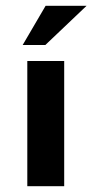

<svg xmlns="http://www.w3.org/2000/svg" viewBox="-20 -641 318 661"><path d="M74 -431H201V0H74ZM278 -621 136 -486H58L137 -621Z"/></svg>

Font: Reem Kufi SemiBold
Style: Regular
Weight: 600
Designer: Khaled Hosny
Version: Version 1.001